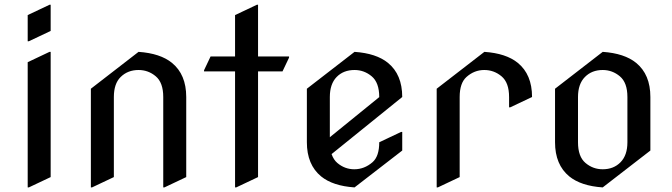

<svg xmlns="http://www.w3.org/2000/svg" viewBox="-20 -777 2857 816"><path d="M97.7 19.5V-512.7L190.4 -556.6H195.3V-24.4L102.5 19.5ZM195.3 -756.8V-645.5L102.5 -601.6H97.7V-712.9L190.4 -756.8Z M366.2 19.5V-399.9L568.8 -556.6Q661.1 -550.3 710.9 -509.8Q771.5 -460.4 771.5 -364.7V-24.4L678.7 19.5H673.8V-364.7Q673.8 -425.8 642.1 -452.6Q610.4 -479.5 568.8 -479.5Q522.9 -479.5 492.7 -449.7Q463.9 -421.4 463.9 -364.7V-24.4L371.1 19.5Z M979 19.5V-473.6H847.2V-478.5L875 -537.1H979V-712.9L1071.8 -756.8H1076.7V-537.1H1208.5V-532.2L1180.7 -473.6H1076.7V-24.4L983.9 19.5Z M1486.8 19.5Q1394.5 13.2 1344.7 -27.3Q1284.2 -77.1 1284.2 -172.4V-399.9L1486.8 -556.6Q1579.1 -550.3 1628.9 -509.8Q1689.5 -460.4 1689.5 -364.7L1389.2 -122.1Q1397.9 -97.7 1413.6 -84.5Q1445.3 -57.6 1485.8 -57.6Q1528.3 -57.6 1563 -87.4Q1591.8 -112.3 1591.8 -172.4L1684.6 -216.3H1689.5V-137.2ZM1381.8 -193.8 1591.8 -364.3Q1591.8 -425.8 1559.8 -452.6Q1527.8 -479.5 1486.8 -479.5Q1439.5 -479.5 1410.6 -449.7Q1381.8 -419.9 1381.8 -364.7Z M1835.9 19.5V-399.9L2038.6 -556.6Q2130.9 -550.3 2180.7 -509.8Q2241.2 -460.4 2241.2 -364.7L2148.4 -320.8H2143.6V-364.7Q2143.6 -425.8 2111.6 -452.6Q2079.6 -479.5 2038.1 -479.5Q1995.6 -479.5 1962.4 -449.7Q1933.6 -423.8 1933.6 -364.7V-24.4L1840.8 19.5Z M2541.5 19.5Q2449.2 13.2 2399.4 -27.3Q2338.9 -77.1 2338.9 -172.4V-399.9L2541.5 -556.6Q2633.8 -550.3 2683.6 -509.8Q2744.1 -460.4 2744.1 -364.7V-137.2ZM2541.5 -57.6Q2587.9 -57.6 2617.2 -87.4Q2646.5 -117.2 2646.5 -172.4V-364.7Q2646.5 -425.8 2614.5 -452.6Q2582.5 -479.5 2541.5 -479.5Q2495.1 -479.5 2465.8 -449.7Q2436.5 -419.9 2436.5 -364.7V-172.4Q2436.5 -111.3 2468.3 -84.5Q2500 -57.6 2541.5 -57.6Z"/></svg>

Font: Nova Cut
Style: Book
Weight: 400
Version: Version 2.000